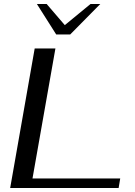

<svg xmlns="http://www.w3.org/2000/svg" viewBox="-20 -943 676 963"><path d="M154 -700H258L143 -48H583L575 0H31ZM165 -923H214L305 -817L434 -923H483L332 -770H262Z"/></svg>

Font: Fahkwang
Style: Italic
Weight: 400
Italic angle: -10°
Version: Version 1.000; ttfautohint (v1.6)